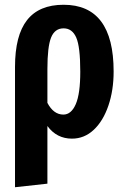

<svg xmlns="http://www.w3.org/2000/svg" viewBox="-20 -566 532 806"><path d="M457 -266Q457 -187 435 -122.5Q413 -58 373.5 -21Q334 16 282 16Q218 16 179 -37V205L43 220V-285Q43 -417 93.5 -481.5Q144 -546 247 -546Q457 -546 457 -266ZM317 -265Q317 -370 300 -408.5Q283 -447 247 -447Q210 -447 194.5 -408.5Q179 -370 179 -276V-134Q205 -85 246 -85Q279 -85 298 -128.5Q317 -172 317 -265Z"/></svg>

Font: Fira Sans Extra Condensed SemiBold
Style: Regular
Weight: 600
Width: 1
Designer: Carrois Corporate & Edenspiekermann AG
Foundry: Carrois Corporate GbR & Edenspiekermann AG
Version: Version 4.203